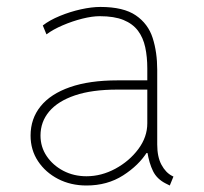

<svg xmlns="http://www.w3.org/2000/svg" viewBox="-20 -540 602 567"><path d="M235.4 7.8Q189 7.8 151.6 -11.5Q114.3 -30.8 92.3 -64Q70.3 -97.2 70.3 -139.6Q70.3 -189.5 99.9 -226.1Q129.4 -262.7 186.8 -282.7Q244.1 -302.7 327.1 -302.7H426.8V-275.4H326.2Q251.5 -275.4 201.2 -258.3Q150.9 -241.2 125.2 -210.7Q99.6 -180.2 99.6 -139.6Q99.6 -106 117.9 -78.9Q136.2 -51.8 167 -35.6Q197.8 -19.5 235.4 -19.5Q279.3 -19.5 320.6 -41.7Q361.8 -64 388.4 -99.6Q415 -135.3 415 -175.8V-269.5V-274.4V-337.9Q415 -372.1 408.9 -400.4Q402.8 -428.7 387.5 -449.2Q372.1 -469.7 344.7 -481Q317.4 -492.2 274.4 -492.2Q252.4 -492.2 223.1 -484.9Q193.8 -477.5 165.3 -465.3Q136.7 -453.1 117.2 -438.5L106.4 -464.8Q126.5 -480.5 156.7 -492.9Q187 -505.4 219 -512.5Q251 -519.5 276.4 -519.5Q344.7 -519.5 381.1 -494.6Q417.5 -469.7 430.9 -427.7Q444.3 -385.7 444.3 -334V-113.3Q444.3 -76.7 456.8 -53.5Q469.2 -30.3 488.3 -20.5L492.2 -18.6L481.4 7.8L469.7 2Q443.4 -11.2 431.9 -34.7Q420.4 -58.1 415 -91.8L418.9 -87.9H407.2L415 -91.8Q390.1 -51.8 343.5 -22Q296.9 7.8 235.4 7.8Z"/></svg>

Font: Reddit Mono ExtraLight
Style: Regular
Weight: 250
Monospace: yes
Designer: Stephen Hutchings
Foundry: Reddit
Version: Version 1.014